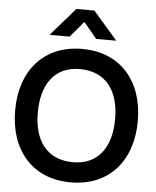

<svg xmlns="http://www.w3.org/2000/svg" viewBox="-63 -1008 875 1075"><g transform="rotate(5 375.0 -470.0)"><path d="M374.5 15C590.5 15 719.5 -136.5 719.5 -360C719.5 -583.5 590.5 -735 374.5 -735C159 -735 30 -583.5 30 -360C30 -136.5 159 15 374.5 15ZM157.5 -360C158 -517.5 229.5 -623 374.5 -621.5C519.5 -619.5 592 -517.5 592 -360C592 -202.5 519.5 -97 374.5 -98.5C229.5 -100.5 157 -202.5 157.5 -360ZM185.5 -797.5H298L373 -886.5L447.5 -797.5H560L423.5 -955H322Z"/></g></svg>

Font: Eudonet
Style: Bold
Weight: 700
Designer: Mikhail Sharanda
Foundry: Mikhail Sharanda
Version: Version 4.503;Glyphs 3.1.2 (3151)